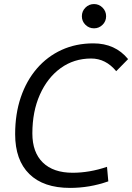

<svg xmlns="http://www.w3.org/2000/svg" viewBox="-20 -917 652 947"><path d="M325.2 9.8Q194.3 9.8 124.5 -58.8Q54.7 -127.4 54.7 -255.4Q54.7 -355 82.5 -437Q110.4 -519 161.6 -578.6Q212.9 -638.2 283.7 -670.7Q354.5 -703.1 440.4 -703.1Q548.3 -703.1 611.8 -625.5L553.2 -565.9Q501.5 -628.4 429.7 -628.4Q344.7 -628.4 279.3 -581.1Q213.9 -533.7 176.8 -450.4Q139.6 -367.2 139.6 -258.8Q139.6 -165.5 191.4 -115.2Q243.2 -64.9 338.4 -64.9Q421.4 -64.9 507.8 -94.2L514.2 -22.5Q466.8 -5.9 419.7 2Q372.6 9.8 325.2 9.8ZM443.8 -777.3Q418.9 -777.3 401.4 -794.7Q383.8 -812 383.8 -836.9Q383.8 -861.8 401.4 -879.4Q418.9 -897 443.8 -897Q468.3 -897 485.8 -879.4Q503.4 -861.8 503.4 -836.9Q503.4 -812 485.8 -794.7Q468.3 -777.3 443.8 -777.3Z"/></svg>

Font: Cascadia Mono PL SemiLight
Style: Italic
Weight: 350
Italic angle: -10°
Monospace: yes
Designer: Aaron Bell
Foundry: Saja Typeworks
Version: Version 2404.023; ttfautohint (v1.8.4)